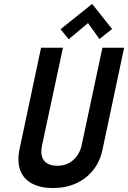

<svg xmlns="http://www.w3.org/2000/svg" viewBox="-20 -942 649 973"><path d="M548 -795 447 -922 287 -794 328 -743 426 -825 484 -744ZM500 -186 609 -700H499L394 -207Q388 -177 371 -153Q354 -129 329 -115.5Q304 -102 272 -102Q239 -102 219 -114Q199 -126 192.5 -149.5Q186 -173 193 -205L299 -700H188L79 -186Q66 -122 83 -78Q100 -34 143 -11.5Q186 11 248 11Q312 11 364 -12Q416 -35 451.5 -79Q487 -123 500 -186Z"/></svg>

Font: Advent Pro
Style: Italic
Weight: 400
Italic angle: -12°
Designer: VivaRado, Andreas Kalpakidis
Foundry: VivaRado, Andreas Kalpakidis
Version: Version 3.000